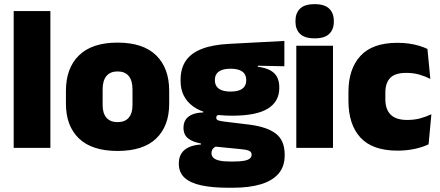

<svg xmlns="http://www.w3.org/2000/svg" viewBox="-20 -713 2123 926"><path d="M46 0V-659.5H223V0Z M547 15Q423.5 15 360.8 -45.2Q298 -105.5 298 -212.5V-275Q298 -384.5 361 -446Q424 -507.5 547 -507.5Q670.5 -507.5 733.2 -446Q796 -384.5 796 -275V-212.5Q796 -105.5 733.5 -45.2Q671 15 547 15ZM547 -124Q582.5 -124 600.8 -145.2Q619 -166.5 619 -206V-282Q619 -324.5 600.8 -346.5Q582.5 -368.5 547 -368.5Q512 -368.5 493.5 -346.5Q475 -324.5 475 -282V-206Q475 -166.5 493.5 -145.2Q512 -124 547 -124Z M1098.5 -155Q973.5 -155 912.2 -199.2Q851 -243.5 851 -322V-328Q851 -383 876.2 -420Q901.5 -457 953.5 -477.2Q1005.5 -497.5 1085.5 -501.5L1351.5 -515.5V-393.5L1223.5 -396V-391Q1259 -386.5 1282 -374.5Q1305 -362.5 1316 -342Q1327 -321.5 1327 -291.5V-288.5Q1327 -223.5 1272 -189.2Q1217 -155 1098.5 -155ZM1089.5 66H1106Q1139 66 1158 62.2Q1177 58.5 1185.2 51.2Q1193.5 44 1193.5 34V33Q1193.5 19 1180.2 13.8Q1167 8.5 1144 6.5L997 -8L1034.5 -10.5Q1024 -8.5 1016.2 -3.8Q1008.5 1 1004.2 8.2Q1000 15.5 1000 25.5V26.5Q1000 38.5 1008.8 47.5Q1017.5 56.5 1037.2 61.2Q1057 66 1089.5 66ZM1081.5 192.5Q1004.5 192.5 951 181Q897.5 169.5 870 144Q842.5 118.5 842.5 77V75Q842.5 46.5 855 27Q867.5 7.5 891.5 -3.2Q915.5 -14 949 -16V-21Q909.5 -28 887.2 -45.5Q865 -63 865 -96V-97Q865 -121 876.2 -137Q887.5 -153 908.8 -161.5Q930 -170 960 -170.5V-190L1077.5 -160H1046Q1034 -160 1028.5 -156.5Q1023 -153 1023 -146V-145.5Q1023 -136 1032.5 -132.5Q1042 -129 1062.5 -126.5L1178 -112.5Q1266 -102 1309.5 -69.2Q1353 -36.5 1353 33V36.5Q1353 89.5 1323.8 124Q1294.5 158.5 1238.5 175.5Q1182.5 192.5 1102 192.5ZM1092 -271.5Q1118 -271.5 1134.5 -277.8Q1151 -284 1159.2 -296Q1167.5 -308 1167.5 -325V-328Q1167.5 -345 1159.2 -357Q1151 -369 1134.5 -375.2Q1118 -381.5 1092 -381.5Q1066.5 -381.5 1049.8 -375.2Q1033 -369 1024.8 -357.2Q1016.5 -345.5 1016.5 -328V-325Q1016.5 -308 1024.8 -296Q1033 -284 1049.8 -277.8Q1066.5 -271.5 1092 -271.5Z M1409 0V-492.5H1586V0ZM1497.5 -528Q1449 -528 1427 -549.8Q1405 -571.5 1405 -608.5V-612.5Q1405 -649.5 1427 -671.2Q1449 -693 1497.5 -693Q1545.5 -693 1567.8 -671.2Q1590 -649.5 1590 -612.5V-608.5Q1590 -571 1567.8 -549.5Q1545.5 -528 1497.5 -528Z M1897 13.5Q1776.5 13.5 1718.5 -49.5Q1660.5 -112.5 1660.5 -227V-269.5Q1660.5 -380.5 1718.5 -443.5Q1776.5 -506.5 1896.5 -506.5Q1926 -506.5 1952.5 -502.8Q1979 -499 2001.5 -492.2Q2024 -485.5 2041.5 -477L2055.5 -332.5Q2031 -345 2002.5 -353.2Q1974 -361.5 1939 -361.5Q1885 -361.5 1861.8 -337Q1838.5 -312.5 1838.5 -266.5V-234Q1838.5 -186 1864 -160.2Q1889.5 -134.5 1944 -134.5Q1978 -134.5 2005.8 -142Q2033.5 -149.5 2060.5 -162L2047 -17Q2019.5 -3.5 1980.5 5Q1941.5 13.5 1897 13.5Z"/></svg>

Font: Anek Tamil Medium ExtraBold
Style: Regular
Weight: 800
Version: Version 1.003